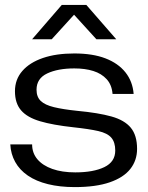

<svg xmlns="http://www.w3.org/2000/svg" viewBox="-20 -753 604 783"><path d="M285 10Q224 10 175.5 -2Q127 -14 93.5 -37Q60 -60 42 -92.5Q24 -125 22 -164H111Q111 -129 132.5 -103.5Q154 -78 193.5 -64Q233 -50 287 -50Q361 -50 405.5 -71.5Q450 -93 450 -139Q450 -173 434 -191.5Q418 -210 381 -218.5Q344 -227 279 -234Q196 -243 143.5 -258.5Q91 -274 66 -303Q41 -332 41 -381Q41 -429 71 -463.5Q101 -498 155 -516.5Q209 -535 283 -535Q358 -535 410 -515Q462 -495 491.5 -458Q521 -421 525 -370H439Q436 -407 415 -430Q394 -453 360.5 -463.5Q327 -474 283 -474Q216 -474 172.5 -453.5Q129 -433 129 -387Q129 -358 146 -341.5Q163 -325 200 -316Q237 -307 295 -301Q381 -293 434.5 -278Q488 -263 513.5 -232Q539 -201 539 -146Q539 -99 511.5 -64Q484 -29 427.5 -9.5Q371 10 285 10ZM111 -593 232 -733H332L454 -593H373L282 -693L191 -593Z"/></svg>

Font: Mona Sans Expanded
Style: Regular
Weight: 400
Width: 7
Designer: Deni Anggara
Foundry: GitHub
Version: Version 2.000